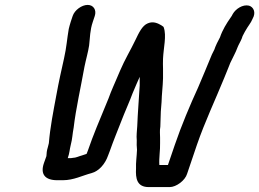

<svg xmlns="http://www.w3.org/2000/svg" viewBox="-20 -722 1056 782"><path d="M213 12H236C280 12 315 -7 353 -17C383 -25 408 -54 420 -88L428 -109C442 -149 459 -190 475 -231C485 -258 510 -314 520 -342C525 -355 532 -369 537 -382L549 -409V-374C546 -321 541 -262 539 -209C538 -190 535 -169 537 -151C536 -135 537 -127 538 -112C537 -85 533 -61 534 -35C532 4 537 40 586 40H671C698 40 734 13 742 -14L782 -132C814 -225 858 -318 893 -404L906 -436C911 -447 914 -457 918 -466C928 -488 940 -508 947 -528C952 -541 960 -553 965 -566L968 -575C974 -587 980 -598 987 -609L995 -621C1001 -630 1005 -636 1009 -646C1024 -672 1012 -694 994 -699C969 -705 940 -686 928 -665C925 -659 923 -655 919 -650C903 -627 886 -600 876 -570C869 -558 857 -533 853 -520C850 -513 846 -507 843 -500C824 -455 808 -414 787 -366C754 -294 719 -211 692 -132L664 -50H629C627 -78 633 -111 632 -140V-161C632 -174 630 -190 633 -206C634 -229 634 -244 635 -268L638 -306C639 -341 643 -368 644 -403V-442C643 -455 644 -469 644 -483C646 -528 659 -576 647 -610C647 -612 644 -615 637 -619C625 -626 605 -637 582 -627C559 -618 545 -587 532 -560C512 -518 488 -479 469 -434L451 -392C444 -377 438 -361 431 -345C426 -331 419 -313 410 -292C384 -229 360 -173 338 -109L333 -96L332 -95C324 -92 318 -90 314 -89C302 -86 289 -79 276 -79C273 -78 270 -78 267 -78H256C264 -101 263 -111 268 -131C275 -157 275 -177 280 -202C289 -279 309 -366 324 -450C330 -480 339 -510 343 -537C347 -570 346 -598 358 -633L366 -657C374 -681 361 -702 337 -702C313 -702 284 -681 276 -657L268 -633C265 -623 262 -613 260 -604C253 -564 251 -529 241 -485C230 -436 219 -387 210 -337C197 -267 184 -202 179 -139L175 -123C170 -107 170 -99 169 -86L159 -58C143 -12 164 12 213 12Z"/></svg>

Font: Electronic
Style: BlkSuIt
Weight: 900
Version: Version 1.011